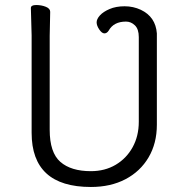

<svg xmlns="http://www.w3.org/2000/svg" viewBox="-20 -727 750 765"><path d="M533 -579Q533 -611 517.5 -626Q502 -641 482 -641Q433 -641 413 -605Q406 -594 396 -594Q386 -594 375.5 -609.5Q365 -625 365 -638Q365 -651 378 -665.5Q391 -680 416.5 -691Q442 -702 476.5 -702Q511 -702 541 -688Q600 -660 605 -594V-230Q605 -156 572 -100Q539 -44 480 -13Q421 18 342 18Q106 18 106 -198V-586L103 -695Q103 -707 124 -707Q145 -707 162.5 -700Q180 -693 180 -680L178 -584V-210Q178 -119 220.5 -82Q263 -45 342 -45Q398 -45 441 -70.5Q484 -96 508.5 -140.5Q533 -185 533 -242Z"/></svg>

Font: QiushuiShotai Bright
Style: Regular
Weight: 400
Designer: Christian Thalmann (Catharsis Fonts)
Version: Version 1.250;